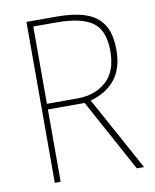

<svg xmlns="http://www.w3.org/2000/svg" viewBox="-81 -776 677 839"><g transform="rotate(-10 257.0 -357.0)"><path d="M228 -714Q303 -714 354.5 -697Q406 -680 433 -639Q460 -598 460 -525Q460 -444 421 -395Q382 -346 311 -327L490 0H458L283 -321H120V0H94V-714ZM224 -689H120V-346H255Q334 -346 383.5 -390.5Q433 -435 433 -525Q433 -618 382.5 -653.5Q332 -689 224 -689Z"/></g></svg>

Font: Noto Sans Tamil SemiCondensed Thin
Style: Regular
Weight: 100
Width: 4
Designer: Jelle Bosma - Monotype Design Team
Foundry: Monotype Imaging Inc.
Version: Version 2.004; ttfautohint (v1.8.4.7-5d5b)